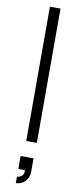

<svg xmlns="http://www.w3.org/2000/svg" viewBox="-109 -801 445 1078"><g transform="rotate(10 113.5 -262.0)"><path d="M83.3 0V-765.6H143.8V0ZM140.6 162.5V88.5H66.7V162.5H105.2C108.3 196.9 78.1 206.3 66.7 206.3V242.7C100 242.7 140.6 218.8 140.6 162.5Z"/></g></svg>

Font: Manrope3 Light
Style: Regular
Weight: 300
Designer: Mikhail Sharanda
Foundry: Mikhail Sharanda
Version: Version 3.000;PS 003.000;hotconv 1.0.88;makeotf.lib2.5.64775